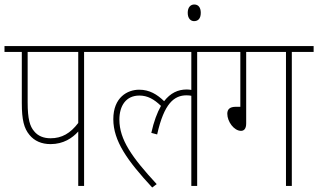

<svg xmlns="http://www.w3.org/2000/svg" viewBox="-20 -827 1415 854"><path d="M354 -596H450V-622H0V-596H77V-369C77 -293 87 -256 111 -227C133 -200 165 -186 205 -186C262 -186 302 -213 328 -242V0H354ZM328 -596V-280C293 -234 255 -212 205 -212C174 -212 149 -222 132 -243C113 -265 103 -297 103 -372V-596Z M437 -596H831V-427C825 -428 818 -429 811 -429C771 -429 738 -413 710 -377C679 -407 645 -428 599 -428C547 -428 484 -394 484 -297C484 -200 546 -113 657 7L677 -8C567 -127 511 -206 511 -295C511 -356 540 -402 600 -402C636 -402 665 -386 696 -356C679 -326 664 -286 653 -236L679 -229C710 -368 755 -403 810 -403C819 -403 825 -402 831 -401V0H857V-596H954V-622H437Z M815 -770C815 -744 829 -733 843 -733C860 -733 873 -743 873 -770C873 -794 862 -807 844 -807C828 -807 815 -795 815 -770Z M1075 -596H1252V0H1278V-596H1375V-622H941V-596H1049V-352H1029C1001 -352 991 -340 991 -321C991 -286 1021 -245 1052 -245C1065 -245 1075 -254 1075 -278Z"/></svg>

Font: Noto Sans Condensed Thin
Style: Italic
Weight: 100
Width: 3
Italic angle: -12°
Designer: Monotype Design Team
Foundry: Monotype Imaging Inc.
Version: Version 2.013